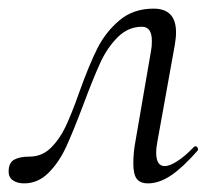

<svg xmlns="http://www.w3.org/2000/svg" viewBox="-33 -416 499 445"><path d="M-13 -18Q-13 -39 0 -46Q13 -53 35 -53Q64 -53 84.5 -73Q105 -93 119 -122.5Q133 -152 151 -203Q174 -267 193 -304.5Q212 -342 244 -369Q276 -396 323 -396Q375 -396 375 -341Q375 -328 372 -311L332 -89Q329 -74 329 -62Q329 -31 349 -31Q360 -31 378 -42.5Q396 -54 416 -75Q418 -77 420 -77Q423 -77 425 -73.5Q427 -70 425 -67Q391 -28 363.5 -9.5Q336 9 310 9Q292 9 284 -1.5Q276 -12 276 -37Q276 -63 281 -89L317 -298Q319 -307 319 -321Q319 -354 296 -354Q264 -354 239.5 -329.5Q215 -305 198.5 -268.5Q182 -232 160 -173Q137 -112 120.5 -76Q104 -40 79.5 -15.5Q55 9 23 9Q7 9 -3 2Q-13 -5 -13 -18Z"/></svg>

Font: Cormorant Garamond
Style: Italic
Weight: 400
Italic angle: -10°
Designer: Christian Thalmann (Catharsis Fonts)
Foundry: Catharsis Fonts
Version: Version 4.000